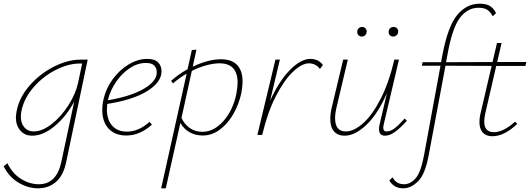

<svg xmlns="http://www.w3.org/2000/svg" viewBox="-57 -731 2874 1040"><path d="M418 -408 301 149Q286 220 246 254.5Q206 289 149 289Q95 289 43.5 258.5Q-8 228 -37 170L-17 153Q11 210 57.5 238.5Q104 267 153 267Q249 267 275 147L345 -181Q304 -103 241 -49.5Q178 4 117 4Q77 4 53 -24Q29 -52 29 -95Q29 -105 33 -129Q48 -205 104.5 -269Q161 -333 236 -370.5Q311 -408 379 -408ZM365 -278 388 -387H376Q314 -387 245.5 -352.5Q177 -318 125 -258.5Q73 -199 59 -129Q56 -114 56 -99Q56 -63 75 -41Q94 -19 125 -19Q172 -19 223 -59Q274 -99 313 -160Q352 -221 365 -278Z M818 -345Q818 -286 741 -238Q664 -190 524 -168Q522 -148 522 -138Q522 -83 550.5 -50.5Q579 -18 631 -18Q694 -18 753 -71L766 -56Q701 3 627 3Q566 3 531.5 -34Q497 -71 497 -135Q497 -165 504 -194Q517 -252 553.5 -302Q590 -352 640 -382Q690 -412 740 -412Q781 -412 799.5 -393Q818 -374 818 -345ZM792 -341Q792 -361 779 -375.5Q766 -390 733 -390Q689 -390 647 -362.5Q605 -335 573.5 -290Q542 -245 529 -195L527 -188Q642 -207 712 -244.5Q782 -282 791 -326Q792 -330 792 -341Z M1257 -288Q1257 -266 1250 -226Q1237 -166 1207 -113.5Q1177 -61 1134 -29Q1091 3 1041 3Q1001 3 969.5 -15Q938 -33 920 -65L841 289H816L954 -332Q915 -310 880 -279L870 -293Q911 -330 959 -356L982 -460L1007 -462L987 -370Q1072 -410 1140 -410Q1198 -410 1227.5 -379Q1257 -348 1257 -288ZM1230 -283Q1230 -388 1132 -388Q1101 -388 1061.5 -377.5Q1022 -367 982 -347L926 -92Q942 -58 971 -37.5Q1000 -17 1039 -17Q1101 -17 1152.5 -74.5Q1204 -132 1223 -221Q1230 -261 1230 -283Z M1692 -379 1676 -357Q1666 -372 1650 -380Q1634 -388 1617 -388Q1578 -388 1530 -342.5Q1482 -297 1437.5 -210.5Q1393 -124 1365 -7L1363 0H1337L1435 -408H1459L1406 -185Q1455 -293 1514 -352.5Q1573 -412 1624 -412Q1668 -412 1692 -379Z M1878 -558Q1878 -570 1885.5 -577.5Q1893 -585 1905 -585Q1916 -585 1923 -577Q1930 -569 1929 -558Q1928 -547 1920.5 -540Q1913 -533 1903 -533Q1892 -533 1885 -540Q1878 -547 1878 -558ZM2048 -558Q2048 -570 2055.5 -577.5Q2063 -585 2075 -585Q2086 -585 2093 -578Q2100 -571 2100 -560Q2100 -549 2092 -541Q2084 -533 2073 -533Q2062 -533 2055 -540Q2048 -547 2048 -558ZM2147 -77Q2111 -37 2082.5 -16.5Q2054 4 2029 4Q1996 4 1996 -31Q1996 -43 1999 -56L2039 -227Q1990 -114 1928 -55Q1866 4 1809 4Q1773 4 1752.5 -19Q1732 -42 1732 -87Q1732 -116 1741 -153L1802 -408H1827L1767 -154Q1758 -117 1758 -91Q1758 -19 1816 -19Q1860 -19 1910 -63.5Q1960 -108 2005 -196Q2050 -284 2079 -408H2104L2022 -59Q2019 -47 2019 -39Q2019 -19 2037 -19Q2058 -19 2080.5 -36Q2103 -53 2135 -89Z M2571 -114Q2566 -89 2566 -72Q2566 -15 2618 -15Q2670 -15 2733 -72L2745 -60Q2674 7 2610 7Q2576 7 2558 -13Q2540 -33 2540 -69Q2540 -93 2545 -113L2606 -374L2356 -375L2266 105Q2247 211 2208.5 250Q2170 289 2127 289Q2077 289 2052 247L2069 229Q2089 267 2131 267Q2166 267 2194.5 234.5Q2223 202 2240 109L2329 -375H2228L2232 -394H2332L2339 -431Q2369 -590 2420 -650.5Q2471 -711 2541 -711Q2577 -711 2597 -698.5Q2617 -686 2630 -660L2612 -643Q2600 -666 2583 -677.5Q2566 -689 2535 -689Q2476 -689 2434.5 -635Q2393 -581 2367 -436L2359 -394L2611 -395L2635 -498H2660L2636 -395H2794L2789 -374H2631Z"/></svg>

Font: Ysabeau Infant Extralight
Style: Italic
Weight: 200
Italic angle: -12°
Designer: Christian Thalmann (Catharsis Fonts)
Version: Version 0.003